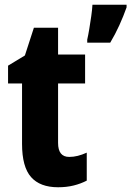

<svg xmlns="http://www.w3.org/2000/svg" viewBox="-20 -780 554 810"><path d="M272 -118Q290 -118 308 -122.5Q326 -127 346 -136V-18Q321 -5 291 2.5Q261 10 225 10Q149 10 111 -33Q73 -76 73 -173V-428H14V-503L85 -546L123 -663H225V-550H339V-428H225V-177Q225 -118 272 -118ZM514 -749Q501 -712 483.5 -673.5Q466 -635 445 -600H348V-613Q352 -630 356.5 -657Q361 -684 365 -712Q369 -740 370 -760H514Z"/></svg>

Font: Noto Sans Thai Cond ExtBd
Style: Regular
Weight: 800
Width: 3
Designer: Monotype Design Team
Foundry: Monotype Imaging Inc.
Version: Version 2.002; ttfautohint (v1.8.4.7-5d5b)